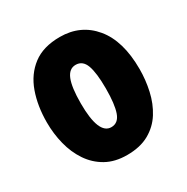

<svg xmlns="http://www.w3.org/2000/svg" viewBox="-136 -681 788 809"><g transform="rotate(-30 258.0 -276.5)"><path d="M483 -278Q483 -225 471.5 -173.5Q460 -122 434 -80.5Q408 -39 364.5 -14.5Q321 10 257 10Q198 10 155.5 -14Q113 -38 85.5 -79Q58 -120 45 -171.5Q32 -223 32 -278Q32 -358 55 -422.5Q78 -487 128 -525Q178 -563 259 -563Q360 -563 421.5 -489Q483 -415 483 -278ZM196 -276Q196 -125 258 -125Q292 -125 305.5 -163.5Q319 -202 319 -278Q319 -354 305.5 -391Q292 -428 258 -428Q226 -428 211 -391Q196 -354 196 -276Z"/></g></svg>

Font: Noto Sans Khmer UI ExtraCondensed Black
Style: Regular
Weight: 900
Width: 2
Designer: Danh Hong and the Monotype Design Team
Foundry: Monotype Imaging Inc.
Version: Version 2.002; ttfautohint (v1.8.4.7-5d5b)